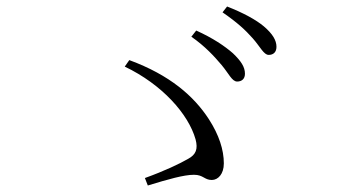

<svg xmlns="http://www.w3.org/2000/svg" viewBox="-20 -728 1040 591"><path d="M710 -477C724 -477 734 -485 734 -501C734 -522 722 -540 697 -564C672 -586 635 -611 584 -634L569 -615C612 -585 640 -554 662 -528C684 -502 694 -477 710 -477ZM807 -559C821 -559 831 -567 831 -584C831 -604 819 -624 792 -647C768 -667 730 -688 679 -708L665 -690C710 -659 735 -636 758 -610C781 -584 792 -559 807 -559ZM435 -157C497 -176 546 -190 577 -190C606 -190 609 -174 632 -174C651 -174 669 -192 669 -225C669 -267 654 -313 623 -361C577 -432 503 -497 378 -543L364 -523C479 -468 560 -377 582 -299C590 -269 583 -252 559 -239C533 -224 487 -202 426 -180Z"/></svg>

Font: Noto Serif CJK JP Light
Style: Regular
Weight: 300
Designer: Ryoko NISHIZUKA 西塚涼子 (kana & ideographs); Frank Grießhammer (Latin, Greek & Cyrillic); Wenlong ZHANG 张文龙 (bopomofo); San
Foundry: Adobe Systems Incorporated
Version: Version 1.001;PS 1.001;hotconv 16.6.54;makeotf.lib2.5.65590